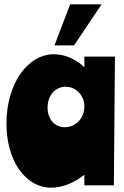

<svg xmlns="http://www.w3.org/2000/svg" viewBox="-20 -861 577 892"><path d="M514 -598H372V-548C337 -583 285 -609 231 -609C106 -609 10 -469 10 -287C10 -113 99 11 218 11C269 11 324 -11 372 -49V0H509ZM201 -361C201 -418 237 -458 285 -458C334 -458 372 -417 372 -366C372 -311 331 -270 281 -270C234 -270 201 -307 201 -361ZM233 -650H324L452 -841H306Z"/></svg>

Font: Ranchers
Style: Regular
Weight: 400
Designer: Pablo Impallari, Brenda Gallo
Foundry: Pablo Impallari, Brenda Gallo
Version: Version 1.000